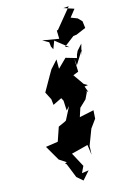

<svg xmlns="http://www.w3.org/2000/svg" viewBox="-245 -1308 1050 1468"><g transform="rotate(-20 280.5 -574.0)"><path d="M439 -825 357 -857 282 -795 288 -869 226 -811 197 -770 121 -660 147 -596 148 -550 221 -578 231 -554 228 -475 257 -502 196 -405 186 -400 129 -380 82 -274 -16 -268 42 -144 94 -103 77 -100 126 -56 78 -102 88 -87 123 28 166 72 229 12 174 15 203 -34 153 -151 287 -173 291 -92 300 -161 358 -281 411 -342 421 -407 305 -393 333 -459 392 -506 420 -553V-563L432 -552L419 -601L447 -602L420 -621L368 -711L412 -724L418 -830L419 -773L497 -876L477 -831L508 -918L463 -876L448 -850ZM282 -976 292 -950 321 -1010 413 -923 383 -937 471 -993 497 -994 577 -1020 575 -1075 548 -1108 499 -1132 550 -1186 471 -1220 515 -1219 376 -1077 366 -1075 362 -1010 235 -1043 281 -1011Z"/></g></svg>

Font: Hussar Lance
Style: Italic
Weight: 700
Foundry: Cannot Into Space Fonts, PlusOne Fonts
Version: Version 2.27